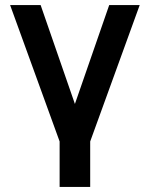

<svg xmlns="http://www.w3.org/2000/svg" viewBox="-20 -560 593 760"><path d="M216 180V0L20 -540H140.8L276.5 -148.5L412.3 -540H533L337 0V180Z"/></svg>

Font: Hauora
Style: Regular
Weight: 400
Designer: Wayne Shih
Foundry: WCYS
Version: Version 1.001